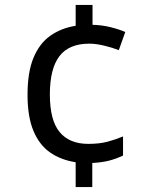

<svg xmlns="http://www.w3.org/2000/svg" viewBox="-20 -744 612 774"><path d="M353 -644Q391 -643 425.5 -634.5Q460 -626 485 -615L459 -542Q433 -552 400 -560Q367 -568 340 -568Q258 -568 219.5 -517.5Q181 -467 181 -363Q181 -259 220.5 -211.5Q260 -164 336 -164Q380 -164 412.5 -172.5Q445 -181 476 -194V-117Q449 -104 420 -96.5Q391 -89 352 -87V10H285V-90Q226 -99 182.5 -129Q139 -159 115 -216Q91 -273 91 -362Q91 -453 115 -511Q139 -569 183 -600Q227 -631 285 -640V-724H353Z"/></svg>

Font: Noto Sans Old Hungarian
Style: Regular
Weight: 400
Designer: Monotype Design Team
Foundry: Monotype Imaging Inc.
Version: Version 2.005; ttfautohint (v1.8.4.7-5d5b)